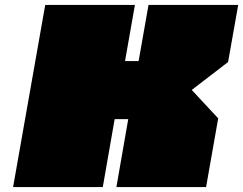

<svg xmlns="http://www.w3.org/2000/svg" viewBox="-20 -757 984 777"><path d="M33 0 163 -737H526L486 -510H541L581 -737H944L903 -506L756 -393L863 -278L814 0H451L499 -275H444L396 0Z"/></svg>

Font: Tomorrow Black
Style: Italic
Weight: 900
Italic angle: -10°
Designer: Tony de Marco, Monica Rizzolli
Foundry: Just in Type
Version: Version 2.002